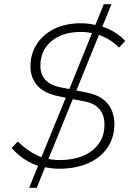

<svg xmlns="http://www.w3.org/2000/svg" viewBox="-20 -788 632 908"><path d="M118 100 160 -4Q126 -15 94.5 -36Q63 -57 35 -88L64 -119Q92 -92 120 -73.5Q148 -55 176 -45L291 -326L256 -333Q188 -347 156 -384Q124 -421 124 -474Q124 -532 153 -578Q182 -624 235.5 -651Q289 -678 363 -678Q380 -678 397 -676Q414 -674 431 -670L471 -768H507L464 -662Q496 -652 523 -635Q550 -618 572 -595L543 -563Q523 -583 499.5 -598Q476 -613 448 -623L341 -360L391 -350Q437 -341 465.5 -320Q494 -299 507.5 -268.5Q521 -238 521 -202Q521 -138 488.5 -90Q456 -42 397 -16Q338 10 259 10Q242 10 225.5 8Q209 6 193 3L154 100ZM209 -36Q222 -34 234.5 -32.5Q247 -31 261 -31Q324 -31 371.5 -50.5Q419 -70 446.5 -107.5Q474 -145 474 -199Q474 -243 451 -271Q428 -299 382 -308L324 -319ZM308 -367 415 -631Q403 -634 390.5 -635.5Q378 -637 363 -637Q276 -637 223.5 -593.5Q171 -550 171 -477Q171 -436 194.5 -410.5Q218 -385 266 -375Z"/></svg>

Font: Gantari ExtraLight
Style: Italic
Weight: 250
Italic angle: -10°
Designer: Anugrah Pasau
Foundry: Lafontype
Version: Version 1.000